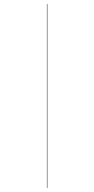

<svg xmlns="http://www.w3.org/2000/svg" viewBox="-20 -820 460 937"><path d="M211 97H209V-800H211Z"/></svg>

Font: FiraGO Two
Style: Regular
Weight: 100
Designer: bBox Type
Foundry: bBox Type GmbH
Version: Version 1.001